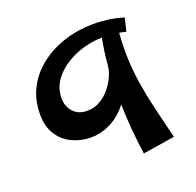

<svg xmlns="http://www.w3.org/2000/svg" viewBox="-112 -728 879 860"><g transform="rotate(-20 327.0 -297.5)"><path d="M231 -134Q185 -135 144.5 -154.5Q104 -174 79.5 -212.5Q55 -251 55 -309Q55 -378 83.5 -433Q112 -488 162.5 -527Q213 -566 278 -587Q343 -608 415.5 -608.5Q488 -609 560 -588L545 -525Q529 -529 513 -532Q508 -462 510.5 -403Q513 -344 522.5 -285.5Q532 -227 547.5 -160.5Q563 -94 584 -10L432 14Q424 -44 418.5 -105Q413 -166 412 -227Q378 -182 330.5 -157.5Q283 -133 231 -134ZM260 -252Q294 -252 321.5 -268Q349 -284 369 -308.5Q389 -333 401 -359.5Q413 -386 415 -408Q418 -443 422.5 -476Q427 -509 433 -538Q363 -536 303 -510Q243 -484 206.5 -441Q170 -398 170 -344Q170 -305 194 -278.5Q218 -252 260 -252Z"/></g></svg>

Font: Marhey
Style: Regular
Weight: 400
Designer: Nur Syamsi & Bustanul Arifin
Foundry: Namelatype
Version: Version 1.000; ttfautohint (v1.8.4.7-5d5b)